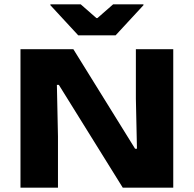

<svg xmlns="http://www.w3.org/2000/svg" viewBox="-20 -866 894 886"><path d="M318.5 -639 603.5 -179.5H612L607 -410.5V-639H779.5V0H546.5L251.5 -474.5H242.5L247.5 -237V0H74.5V-639ZM341 -703 212.5 -842V-846H352.5L425 -782.5H429.5L502 -846H642V-842L513.5 -703Z"/></svg>

Font: Anek Latin Expanded
Style: Bold
Weight: 700
Width: 7
Designer: Yesha Goshar
Foundry: Ek Type
Version: Version 1.003